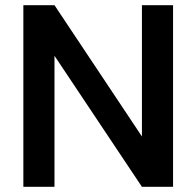

<svg xmlns="http://www.w3.org/2000/svg" viewBox="-20 -720 757 740"><path d="M70 0V-700H190L527 -194V-700H647V0H527L190 -505V0Z"/></svg>

Font: DM Sans 18pt SemiBold
Style: Regular
Weight: 600
Designer: Colophon Foundry, Jonny Pinhorn
Foundry: Colophon Foundry
Version: Version 4.004;gftools[0.9.30]